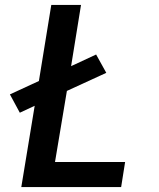

<svg xmlns="http://www.w3.org/2000/svg" viewBox="-20 -755 640 775"><path d="M66 0 120 -328 60 -300 20 -374 137 -428 187 -735H307L267 -488L368 -535L409 -461L250 -388L202 -101H485L469 0Z"/></svg>

Font: Iosevka Aile
Style: Bold Italic
Weight: 700
Italic angle: -9°
Designer: Belleve Invis
Foundry: Belleve Invis
Version: Version 28.0.1; ttfautohint (v1.8.4)